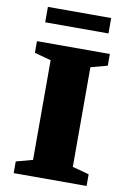

<svg xmlns="http://www.w3.org/2000/svg" viewBox="-97 -954 684 1013"><g transform="rotate(10 245.0 -447.5)"><path d="M440.5 -62.5V0H50V-62.5L138.5 -86.5V-620.5L50 -644.5V-707H440.5V-644.5L351.5 -620.5V-86.5ZM75.5 -812.5V-895H414.5V-812.5Z"/></g></svg>

Font: Newsreader Caption
Style: Bold
Weight: 700
Designer: Hugues Gentile
Foundry: Production Type
Version: Version 1.001